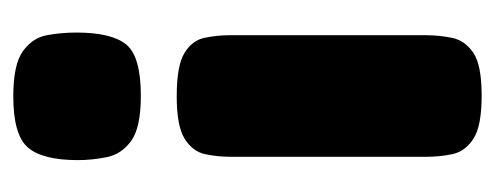

<svg xmlns="http://www.w3.org/2000/svg" viewBox="-248 -275 745 289"><g transform="rotate(-90 124.5 -130.5)"><path d="M124 -237Q170 -237 189 -225.5Q208 -214 212 -195.5Q216 -177 216 -157V138Q216 158 212 177.5Q208 197 189.5 209.5Q171 222 125 222Q79 222 60 209.5Q41 197 37 178Q33 159 33 139V-156Q33 -176 37 -194.5Q41 -213 60 -225Q79 -237 124 -237ZM124 -483Q172 -483 192 -468.5Q212 -454 216 -432.5Q220 -411 220 -388Q220 -335 202 -313Q184 -291 125 -291Q77 -291 57 -305.5Q37 -320 32.5 -342Q28 -364 28 -386Q28 -439 47 -461Q66 -483 124 -483Z"/></g></svg>

Font: Fredoka
Style: Bold
Weight: 700
Designer: Ben Nathan
Foundry: Milena B. Brandão, Ben Nathan
Version: Version 2.001